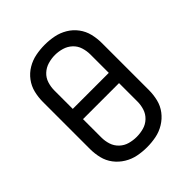

<svg xmlns="http://www.w3.org/2000/svg" viewBox="-209 -865 995 995"><g transform="rotate(-45 288.0 -367.5)"><path d="M288 8Q322 8 355 1.5Q388 -5 417.5 -23Q447 -41 467.5 -68Q488 -95 496 -128Q504 -161 504 -195V-540Q504 -574 496 -607Q488 -640 467.5 -667.5Q447 -695 417.5 -712.5Q388 -730 355 -736.5Q322 -743 288 -743Q254 -743 221 -736.5Q188 -730 158.5 -712.5Q129 -695 108.5 -667.5Q88 -640 80 -607Q72 -574 72 -540V-195Q72 -161 80 -128Q88 -95 108.5 -68Q129 -41 158.5 -23Q188 -5 221 1.5Q254 8 288 8ZM288 -68Q262 -68 236.5 -75Q211 -82 191.5 -100.5Q172 -119 164 -144Q156 -169 156 -195V-330H420V-195Q420 -169 412 -144Q404 -119 384.5 -100.5Q365 -82 339.5 -75Q314 -68 288 -68ZM420 -405H156V-540Q156 -566 164 -591.5Q172 -617 191.5 -635Q211 -653 236.5 -660.5Q262 -668 288 -668Q314 -668 339.5 -660.5Q365 -653 384.5 -635Q404 -617 412 -591.5Q420 -566 420 -540Z"/></g></svg>

Font: Iosevka SS01 Extended
Style: Regular
Weight: 400
Width: 7
Monospace: yes
Designer: Belleve Invis
Foundry: Belleve Invis
Version: Version 3.4.7; ttfautohint (v1.8.3)